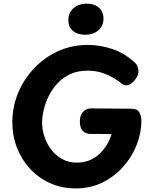

<svg xmlns="http://www.w3.org/2000/svg" viewBox="-20 -1030 862 1069"><path d="M733.8 -678.7Q739.8 -673.7 745.2 -661Q750.7 -648.3 750.7 -634.1Q750.7 -614.3 739.2 -596.3Q727.8 -578.3 712.4 -566.7Q697.1 -555 685.1 -555Q669.1 -555 658.6 -563.8Q648.1 -572.7 639.1 -578.9Q594.1 -609 554.3 -622.8Q514.6 -636.6 467.6 -636.6Q412.2 -636.6 370.6 -617Q328.9 -597.4 299.3 -565.1Q269.7 -532.8 250.8 -494.4Q232 -456.1 223.2 -417.1Q214.4 -378 214.4 -346Q214.4 -309 227 -270.1Q239.6 -231.1 264.2 -198.3Q288.9 -165.4 324.9 -145Q360.9 -124.6 407.8 -124.6Q449.3 -124.6 481.2 -138.7Q513 -152.8 537.1 -176.3Q561.1 -199.9 577 -227.8Q592.9 -255.7 601 -283.4Q582.8 -283.4 564.2 -283.9Q545.6 -284.4 525.3 -284.4Q505 -284.4 482.9 -284.4Q456.9 -284.4 440.8 -300.8Q424.8 -317.2 424.6 -354.9Q424.3 -386.1 441.5 -406.3Q458.7 -426.4 486.8 -426.4Q538.7 -426.4 598.8 -425.6Q659 -424.7 711.7 -424.7Q744.7 -424.4 755.9 -404.3Q767.1 -384.2 767.1 -358.1Q767.1 -289.7 740.8 -223Q714.6 -156.3 665.9 -101.5Q617.2 -46.7 550.2 -13.8Q483.1 19 401.6 19Q324.1 19 259.4 -10Q194.7 -39 147.5 -90Q100.3 -141 74.4 -207.5Q48.6 -274 48.6 -348Q48.6 -435 80.8 -512.5Q113 -590 170.5 -650.5Q228 -711 304.4 -745.5Q380.9 -780 469.1 -780Q536 -780 604.9 -757.3Q673.8 -734.7 733.8 -678.7ZM454.6 -836.4Q412.8 -836.4 386.7 -857.3Q360.7 -878.1 360.7 -917.8Q360.7 -960.6 390.2 -985.1Q419.7 -1009.6 461 -1009.6Q497.2 -1009.6 517.9 -996.8Q538.7 -984 547.5 -965.2Q556.3 -946.4 556.3 -927.2Q556.3 -886.3 527.8 -861.4Q499.2 -836.4 454.6 -836.4Z"/></svg>

Font: Playpen Sans Hebrew
Style: Regular
Weight: 400
Designer: Tom Grace, Laura Meseguer, Veronika Burian, José Scaglione
Foundry: TypeTogether
Version: Version 2.000